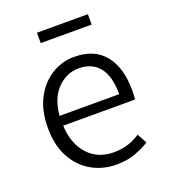

<svg xmlns="http://www.w3.org/2000/svg" viewBox="-124 -741 740 843"><g transform="rotate(-20 245.5 -319.0)"><path d="M276.9 12.2Q213.4 12.2 161.4 -17.6Q109.4 -47.4 78.6 -104Q47.9 -160.6 47.9 -241.2Q47.9 -321.8 77.6 -378.7Q107.4 -435.5 156.2 -465.8Q205.1 -496.1 262.2 -496.1Q356 -496.1 404.3 -436.8Q452.6 -377.4 452.6 -270Q452.6 -258.8 452.1 -248.3Q451.7 -237.8 450.2 -228.5H114.7Q118.2 -143.1 164.1 -92.8Q210 -42.5 284.7 -42.5Q320.8 -42.5 351.1 -52Q381.3 -61.5 408.2 -79.6L432.6 -34.2Q402.8 -15.6 365.2 -1.7Q327.6 12.2 276.9 12.2ZM114.3 -274.4H393.1Q393.1 -358.4 359.6 -400.1Q326.2 -441.9 264.2 -441.9Q206.5 -441.9 163.8 -397.9Q121.1 -354 114.3 -274.4ZM146 -603V-651.4H383.8V-603Z"/></g></svg>

Font: Varta Light Light
Style: Regular
Weight: 300
Version: Version 1.004